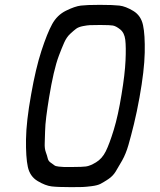

<svg xmlns="http://www.w3.org/2000/svg" viewBox="-20 -770 658 790"><path d="M272 0Q218 0 192.5 -3Q167 -6 135 -25Q103 -44 94.5 -83.5Q86 -123 87 -196.5Q88 -270 108 -381Q127 -489 150.5 -561Q174 -633 194.5 -670.5Q215 -708 251.5 -726Q288 -744 312.5 -747Q337 -750 389 -750Q391 -750 392 -750Q446 -750 471.5 -747Q497 -744 528.5 -725Q560 -706 568.5 -666.5Q577 -627 575.5 -553.5Q574 -480 554 -369Q543 -308 531 -259Q519 -210 508.5 -173.5Q498 -137 482.5 -109.5Q467 -82 455.5 -63.5Q444 -45 425 -32.5Q406 -20 393.5 -13.5Q381 -7 357 -4Q333 -1 319 -0.5Q305 0 275 0Q273 0 272 0ZM276 -83Q279 -83 284 -83Q317 -83 333.5 -85Q350 -87 375 -102Q400 -117 415 -147Q430 -177 448 -235.5Q466 -294 480 -381Q494 -465 496.5 -521Q499 -577 495.5 -606Q492 -635 474.5 -649Q457 -663 444 -665Q431 -667 401 -667Q393 -667 389 -667Q386 -667 382 -667Q360 -667 349.5 -666.5Q339 -666 321 -662.5Q303 -659 293 -651.5Q283 -644 268.5 -630.5Q254 -617 244 -594.5Q234 -572 222.5 -541.5Q211 -511 201 -467.5Q191 -424 182 -369Q175 -326 170.5 -291Q166 -256 165.5 -229Q165 -202 164 -180.5Q163 -159 168.5 -144Q174 -129 176.5 -118Q179 -107 189 -100.5Q199 -94 203.5 -90Q208 -86 222 -84.5Q236 -83 242 -83Q248 -83 265 -83Q272 -83 276 -83Z"/></svg>

Font: Hermit LightItalic
Style: Regular
Weight: 300
Italic angle: -10°
Designer: Pablo Caro
Version: Version 2.000;PS 002.000;hotconv 1.0.88;makeotf.lib2.5.64775